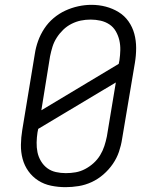

<svg xmlns="http://www.w3.org/2000/svg" viewBox="-20 -766 640 794"><path d="M251 8Q221 8 191.5 2Q162 -4 138 -19.5Q114 -35 97.5 -58Q81 -81 73.5 -109Q66 -137 66.5 -167.5Q67 -198 72 -228L124 -543Q128 -570 137.5 -596.5Q147 -623 163 -647.5Q179 -672 201.5 -691Q224 -710 250 -722Q276 -734 303.5 -740Q331 -746 358 -746Q389 -746 417.5 -738.5Q446 -731 470.5 -716Q495 -701 511.5 -677.5Q528 -654 535.5 -626Q543 -598 543 -567.5Q543 -537 538 -507L485 -192Q481 -165 472 -138.5Q463 -112 446.5 -88Q430 -64 407.5 -44.5Q385 -25 359 -13Q333 -1 305.5 3.5Q278 8 251 8ZM151 -310 471 -502 474 -517Q477 -538 477.5 -559Q478 -580 473.5 -599.5Q469 -619 459 -636.5Q449 -654 432.5 -665Q416 -676 396 -680.5Q376 -685 355 -685Q334 -685 314.5 -681Q295 -677 276 -667.5Q257 -658 241.5 -643Q226 -628 214.5 -610Q203 -592 197 -572.5Q191 -553 187 -533ZM252 -50Q273 -50 293 -53.5Q313 -57 332 -67Q351 -77 367 -91.5Q383 -106 394 -124Q405 -142 411.5 -162Q418 -182 422 -202L459 -425L138 -233L135 -218Q132 -198 131.5 -177Q131 -156 135 -136.5Q139 -117 149.5 -99.5Q160 -82 175.5 -70.5Q191 -59 211 -54.5Q231 -50 252 -50Z"/></svg>

Font: Iosevka Curly Slab LtEx
Style: Italic
Weight: 300
Width: 7
Italic angle: -9°
Monospace: yes
Designer: Belleve Invis
Foundry: Belleve Invis
Version: Version 11.1.0; ttfautohint (v1.8.3)